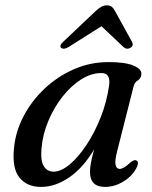

<svg xmlns="http://www.w3.org/2000/svg" viewBox="-20 -706 584 736"><path d="M430 -130Q419.5 -89.5 423 -74Q426.5 -58.5 438.5 -58.5Q453.5 -58.5 478 -81.5Q493.5 -95.5 502.5 -91Q515 -85 502.5 -61Q484.5 -28.5 451.2 -9Q418 10.5 382.5 10.5Q325 10.5 325 -46.5Q325 -61.5 328.2 -80.5Q331.5 -99.5 341 -133.5Q299.5 -63.5 246 -26.5Q192.5 10.5 137 10.5Q84 10.5 55 -24.8Q26 -60 33.5 -136.5Q39 -199.5 69.5 -258.8Q100 -318 149.8 -365.2Q199.5 -412.5 262.5 -440.2Q325.5 -468 396.5 -468Q460.5 -468 492 -454.5Q523.5 -441 522 -421.5Q520.5 -405 508.5 -398Q496.5 -391 492 -374.5ZM139.5 -141.5Q134.5 -90 147.8 -69Q161 -48 185.5 -48Q214 -48 247 -75.5Q280 -103 311.2 -150Q342.5 -197 365.8 -255.8Q389 -314.5 398 -377Q405.5 -426 369 -426Q329.5 -426 291 -401.5Q252.5 -377 220 -336Q187.5 -295 166 -244.2Q144.5 -193.5 139.5 -141.5ZM480.5 -523Q466.5 -514.5 453.5 -525.5L369 -605.5L242.5 -525.5Q223.5 -514.5 214 -523Q206 -531.5 223 -546.5L346.5 -663.5Q358 -674 368 -679.8Q378 -685.5 390 -685.5Q402 -685.5 408.8 -679.8Q415.5 -674 421 -663.5L485.5 -546.5Q494 -531.5 480.5 -523Z"/></svg>

Font: Fraunces 9pt S000
Style: Italic
Weight: 400
Italic angle: -16°
Version: Version 1.000; ttfautohint (v1.8.3)